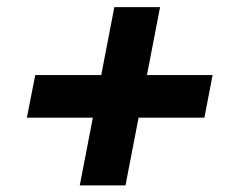

<svg xmlns="http://www.w3.org/2000/svg" viewBox="-20 -610 660 550"><path d="M57 -273H246L208.5 -79H339.5L377 -273H565.5L589 -395H401L438.5 -589.5H307.5L270 -395H81Z"/></svg>

Font: Monaspace Neon
Style: Bold Italic
Weight: 700
Italic angle: -11°
Designer: Riley Cran & the Lettermatic Team
Foundry: Lettermatic
Version: Version 1.200 (Monaspace Neon)